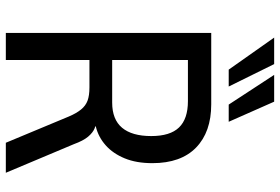

<svg xmlns="http://www.w3.org/2000/svg" viewBox="-171 -790 961 659"><g transform="rotate(90 309.5 -460.5)"><path d="M93 0V-705H338Q433 -705 486.5 -653Q540 -601 540 -503Q540 -448 523.5 -408Q507 -368 479 -343Q451 -318 415 -309L413 -307L420 -305Q435 -299 449 -282.5Q463 -266 475 -233L573 0H470L380 -216Q369 -242 356 -258Q343 -274 325.5 -280.5Q308 -287 280 -287H186V0ZM186 -365H332Q390 -365 418.5 -399Q447 -433 447 -499Q447 -564 417.5 -594.5Q388 -625 327 -625H186ZM339 -765 237 -921H329L398 -765ZM219 -765 109 -921H200L277 -765Z"/></g></svg>

Font: Nunito Sans 7pt Condensed Medium
Style: Regular
Weight: 500
Width: 3
Designer: Vernon Adams
Foundry: Vernon Adams
Version: Version 3.101;gftools[0.9.27]